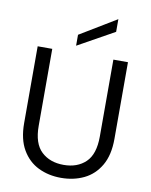

<svg xmlns="http://www.w3.org/2000/svg" viewBox="-100 -1004 856 1089"><g transform="rotate(10 328.0 -459.5)"><path d="M327 12Q255 12 196.5 -16.5Q138 -45 103 -105Q68 -165 68 -258V-700H152V-257Q152 -155 201 -109Q250 -63 329 -63Q408 -63 456 -109Q504 -155 504 -257V-700H588V-258Q588 -165 553 -105Q518 -45 459 -16.5Q400 12 327 12ZM282 -741V-804L492 -931V-858Z"/></g></svg>

Font: DeepMind Sans
Style: Regular
Weight: 400
Designer: Jonny Pinhorn / Modifications: Colophon Foundry
Foundry: Colophon Foundry
Version: Version 1.002; ttfautohint (v1.8.2)